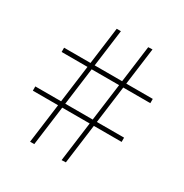

<svg xmlns="http://www.w3.org/2000/svg" viewBox="-175 -892 990 1034"><g transform="rotate(30 320.5 -374.5)"><path d="M351 6 451 -754 477 -755 377 5ZM30 -240.5V-267H582V-240.5ZM154.5 5 254.5 -755H280.5L180.5 5ZM60 -498.5V-525H611.5V-498.5Z"/></g></svg>

Font: Bodoni Moda 9pt ExtraBold
Style: Regular
Weight: 800
Designer: Owen Earl
Foundry: indestructible type
Version: Version 2.005